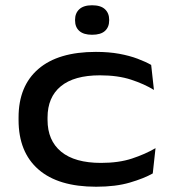

<svg xmlns="http://www.w3.org/2000/svg" viewBox="-20 -693 654 729"><path d="M345 16Q201 16 125.8 -49.8Q50.5 -115.5 50.5 -237.5V-247Q50.5 -366.5 125.8 -431.2Q201 -496 344 -496Q393 -496 432.5 -488.8Q472 -481.5 502.5 -470Q533 -458.5 554 -446.5L564.5 -351.5Q528 -374 477.8 -390.5Q427.5 -407 359.5 -407Q261.5 -407 211 -365.5Q160.5 -324 160.5 -246.5V-238Q160.5 -159.5 212.2 -117Q264 -74.5 363.5 -74.5Q431 -74.5 481 -91Q531 -107.5 570.5 -130.5L560 -34.5Q526.5 -15.5 473 0.2Q419.5 16 345 16ZM329.5 -561Q297.5 -561 281.2 -575.5Q265 -590 265 -615.5V-618Q265 -643 281.2 -658Q297.5 -673 329.5 -673Q362.5 -673 378.5 -658Q394.5 -643 394.5 -618V-615.5Q394.5 -590 378.5 -575.5Q362.5 -561 329.5 -561Z"/></svg>

Font: Anek Latin Expanded Medium
Style: Regular
Weight: 500
Width: 7
Designer: Yesha Goshar
Foundry: Ek Type
Version: Version 1.003